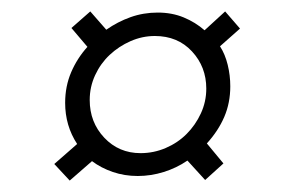

<svg xmlns="http://www.w3.org/2000/svg" viewBox="-20 -526 496 336"><path d="M94 -346Q94 -375 104.5 -399.5Q115 -424 133 -444L105 -477L138 -506L166 -474Q186 -488 208.5 -496Q231 -504 256 -504Q281 -504 301.5 -495.5Q322 -487 338 -473L374 -506L400 -476L365 -445Q374 -431 378.5 -412.5Q383 -394 383 -375Q383 -346 372.5 -321.5Q362 -297 342 -275L371 -240L339 -211L308 -245Q289 -232 266.5 -225Q244 -218 221 -218Q198 -218 177.5 -225Q157 -232 141 -244L102 -210L75 -239L115 -274Q94 -306 94 -346ZM137 -351Q137 -312 162.5 -285Q188 -258 226 -258Q249 -258 270 -267Q291 -276 306.5 -291.5Q322 -307 331.5 -327.5Q341 -348 341 -371Q341 -409 316 -436Q291 -463 251 -463Q229 -463 208.5 -454Q188 -445 172 -430Q156 -415 146.5 -394.5Q137 -374 137 -351Z"/></svg>

Font: Josefin Sans
Style: Italic
Weight: 400
Italic angle: -7.5°
Designer: Santiago Orozco
Foundry: Typemade